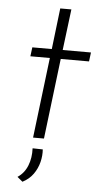

<svg xmlns="http://www.w3.org/2000/svg" viewBox="-54 -597 433 825"><g transform="rotate(5 162.5 -185.0)"><path d="M172 -563H220L198 -386H320L315 -347H193L151 0H104L146 -347H62L67 -386H151ZM75 193 52 174Q81 155 94.5 121Q108 87 106 46L150 47Q152 74 145 102Q138 130 121 154Q104 178 75 193Z"/></g></svg>

Font: Josefin Sans Thin Light
Style: Italic
Weight: 300
Italic angle: -7°
Version: Version 2.000